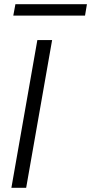

<svg xmlns="http://www.w3.org/2000/svg" viewBox="-20 -890 432 910"><path d="M34 0 157 -700H227L104 0ZM43 -816 53 -870H392L383 -816Z"/></svg>

Font: DM Sans 18pt Light
Style: Italic
Weight: 300
Italic angle: -10°
Designer: Colophon Foundry, Jonny Pinhorn
Foundry: Colophon Foundry
Version: Version 4.004;gftools[0.9.30]